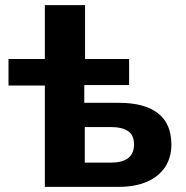

<svg xmlns="http://www.w3.org/2000/svg" viewBox="-20 -725 721 745"><path d="M154 0V-393H13V-496H154V-705H310V-496H481V-395H307V-326H442Q541 -326 593 -285.5Q645 -245 645 -164Q645 -113 620 -76Q595 -39 549.5 -19.5Q504 0 442 0ZM309 -94H412Q453 -94 476.5 -111Q500 -128 500 -165Q500 -201 476.5 -216.5Q453 -232 412 -232H309Z"/></svg>

Font: Nunito Sans 10pt ExtraBold
Style: Regular
Weight: 800
Designer: Vernon Adams
Foundry: Vernon Adams
Version: Version 3.101;gftools[0.9.27]